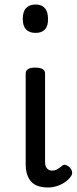

<svg xmlns="http://www.w3.org/2000/svg" viewBox="-20 -815 340 852"><path d="M193 17Q141 17 117.5 -10Q94 -37 94 -86V-489Q94 -502 104.5 -508.5Q115 -515 136 -515Q158 -515 169 -508.5Q180 -502 180 -489V-96Q180 -76 189 -67Q198 -58 211 -58Q222 -58 229.5 -61.5Q237 -65 243.5 -70Q250 -75 258 -81Q264 -86 274.5 -82Q285 -78 291 -70Q299 -61 300 -51Q301 -41 295 -33Q284 -17 267.5 -6Q251 5 231.5 11Q212 17 193 17ZM138 -669Q110 -669 95.5 -684.5Q81 -700 81 -731Q81 -763 95.5 -779Q110 -795 138 -795Q165 -795 179 -779Q193 -763 193 -731Q194 -700 179.5 -684.5Q165 -669 138 -669Z"/></svg>

Font: Playwrite CL
Style: Regular
Weight: 400
Designer: Veronika Burian, José Scaglione
Foundry: TypeTogether
Version: Version 1.002